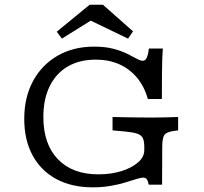

<svg xmlns="http://www.w3.org/2000/svg" viewBox="-20 -779 859 810"><path d="M371 11.3Q282.3 11.3 217.3 -23.8Q152.4 -58.9 117.3 -123.8Q82.3 -188.7 82.3 -277.4Q82.3 -368.5 119.4 -437.1Q156.5 -505.6 223 -544Q289.5 -582.3 377.4 -582.3Q423.4 -582.3 457.7 -573.4Q491.9 -564.5 516.1 -552.4Q540.3 -540.3 556.5 -531.5Q572.6 -522.6 582.3 -522.6Q592.7 -522.6 598.8 -535.1Q604.8 -547.6 608.1 -574.2H666.9Q665.3 -554.8 664.5 -530.2Q663.7 -505.6 663.3 -466.1Q662.9 -426.6 662.9 -361.3H604Q588.7 -414.5 557.7 -451.6Q526.6 -488.7 482.7 -508.1Q438.7 -527.4 383.9 -527.4Q315.3 -527.4 265.7 -498.4Q216.1 -469.4 189.5 -414.9Q162.9 -360.5 162.9 -285.5Q162.9 -171 224.2 -107.3Q285.5 -43.5 395.2 -43.5Q449.2 -43.5 492.7 -57.3Q536.3 -71 562.5 -94Q588.7 -116.9 588.7 -145.2V-159.7Q588.7 -183.1 582.7 -196Q576.6 -208.9 559.3 -214.9Q541.9 -221 508.1 -224.2L454.8 -229V-285.5Q479 -284.7 507.7 -284.3Q536.3 -283.9 564.9 -283.5Q593.5 -283.1 617.7 -283.1H627.4Q650.8 -283.1 679.8 -283.9Q708.9 -284.7 731.5 -285.5V-229L713.7 -226.6Q683.1 -222.6 673.8 -210.1Q664.5 -197.6 664.5 -159.7L663.7 0H607.3Q604.8 -15.3 599.2 -22.6Q593.5 -29.8 584.7 -29.8Q575 -29.8 555.6 -23.8Q536.3 -17.7 508.9 -9.3Q481.5 -0.8 446.8 5.2Q412.1 11.3 371 11.3ZM241.1 -616.1 219.4 -645.2 358.1 -758.9H414.5L541.1 -646.8L520.2 -616.1L325.8 -709.7L397.6 -713.7Z"/></svg>

Font: Playfair 5pt SemiExpanded Light
Style: Regular
Weight: 300
Width: 6
Designer: Claus Eggers Sørensen
Foundry: Claus Eggers Sørensen
Version: Version 2.203